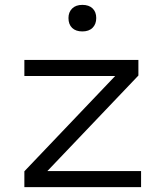

<svg xmlns="http://www.w3.org/2000/svg" viewBox="-20 -768 680 788"><path d="M80 0V-65L465 -469L483 -456H80V-522H548V-458L163 -54L147 -66H559V0ZM318 -639Q291 -639 276 -653.5Q261 -668 261 -694Q261 -718 276 -733Q291 -748 318 -748Q345 -748 360 -733.5Q375 -719 375 -694Q375 -669 360 -654Q345 -639 318 -639Z"/></svg>

Font: Lexend Peta Light
Style: Regular
Weight: 300
Version: Version 1.007